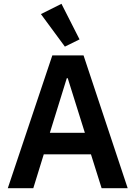

<svg xmlns="http://www.w3.org/2000/svg" viewBox="-20 -989 712 1009"><path d="M321 -744 398 -782 303 -969 195 -915ZM651 0 419 -698H255L21 0H155L210 -178H458L514 0ZM426 -291H242L331 -578H336Z"/></svg>

Font: IBM Plex Thai Looped SemiBold
Style: Regular
Weight: 600
Designer: Mike Abbink, Paul van der Laan, Pieter van Rosmalen, Ben Mitchell, Mark Frömberg
Foundry: Bold Monday
Version: Version 1.0